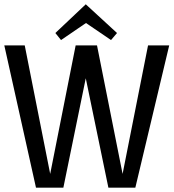

<svg xmlns="http://www.w3.org/2000/svg" viewBox="-22 -871 807 891"><path d="M234.9 -717.8 376 -851.1 521 -717.8 493.2 -685.1 377 -764.2 261.2 -685.1ZM606 0H481L376 -507.8L272 0H145L-2 -660.2H92.8L210.9 -64L329.1 -660.2H428.2L546.9 -64L665 -660.2H763.2Z"/></svg>

Font: Sansita Light
Style: Regular
Weight: 300
Designer: Pablo Cosgaya
Foundry: Omnibus-Type
Version: Version 1.006;hotconv 1.0.109;makeotfexe 2.5.65596